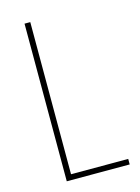

<svg xmlns="http://www.w3.org/2000/svg" viewBox="-110 -777 611 840"><g transform="rotate(-15 195.5 -357.0)"><path d="M86 0H371V-25H112V-714H86Z"/></g></svg>

Font: Noto Sans Malayalam Condensed Thin
Style: Regular
Weight: 100
Width: 3
Designer: Jelle Bosma - Monotype Design Team
Foundry: Monotype Imaging Inc.
Version: Version 2.104